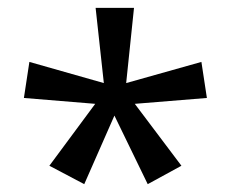

<svg xmlns="http://www.w3.org/2000/svg" viewBox="-20 -780 591 490"><path d="M322 -760 302 -568 494 -622 508 -530 324 -515 443 -357 357 -310 272 -485 195 -310 106 -357 223 -515 41 -530 55 -622 245 -568 224 -760Z"/></svg>

Font: Noto Sans Kawi
Style: Regular
Weight: 400
Designer: Fadhl Haqq
Version: Version 1.000